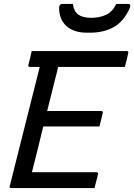

<svg xmlns="http://www.w3.org/2000/svg" viewBox="-20 -961 686 981"><path d="M38 0Q26 0 30 -11Q68 -163 106.5 -315Q145 -467 183 -619H133Q122 -619 125 -630Q130 -649 134 -665Q138 -681 142 -700H628Q638 -700 635 -689Q631 -670 627 -654Q623 -638 618 -619H277Q274 -604 270 -589Q266 -574 262 -558Q252 -517 241.5 -476Q231 -435 221 -394H497Q507 -394 505 -383Q502 -372 497.5 -352Q493 -332 488 -315H201Q187 -256 172.5 -197.5Q158 -139 143 -81H472Q483 -81 481 -70Q477 -57 472.5 -38Q468 -19 463 0ZM574 -941H634Q651 -941 643 -920Q613 -852 562 -823Q511 -794 440 -794H424Q357 -794 319.5 -828Q282 -862 282 -920Q282 -941 299 -941H352Q358 -902 380.5 -886Q403 -870 447 -870Q489 -870 522 -885.5Q555 -901 574 -941Z"/></svg>

Font: Recursive Mn Lnr St
Style: Italic
Weight: 400
Italic angle: -15°
Monospace: yes
Version: Version 1.079;hotconv 1.0.112;makeotfexe 2.5.65598; ttfautoh